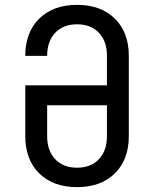

<svg xmlns="http://www.w3.org/2000/svg" viewBox="-20 -760 640 790"><path d="M297 10Q199 10 141.5 -46.5Q84 -103 84 -200V-409H420V-531Q420 -590 387 -625Q354 -660 297 -660Q240 -660 207 -625Q174 -590 174 -530H84Q84 -627 141.5 -683.5Q199 -740 297 -740Q395 -740 452.5 -683.5Q510 -627 510 -530V-200Q510 -103 452.5 -46.5Q395 10 297 10ZM297 -70Q354 -70 387 -105Q420 -140 420 -200V-327H174V-200Q174 -140 207 -105Q240 -70 297 -70Z"/></svg>

Font: JetBrains Mono NL
Style: Regular
Weight: 400
Monospace: yes
Designer: Philipp Nurullin, Konstantin Bulenkov
Foundry: JetBrains
Version: Version 2.305; ttfautohint (v1.8.4.7-5d5b)